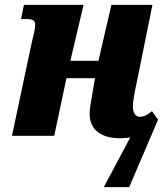

<svg xmlns="http://www.w3.org/2000/svg" viewBox="-20 -556 685 786"><path d="M513 7 405 210H509L627 -66L602 -101C584 -86 571 -78 552 -78C536 -78 524 -93 524 -119C524 -145 531 -177 539 -215L604 -536H436L383 -307H268L322 -536H78L66 -478H89C117 -478 124 -470 124 -453C124 -434 117 -414 110 -382L29 0H202L252 -236H369L357 -166C353 -139 347 -114 347 -90C347 -37 379 10 473 10C488 10 501 8 513 7Z"/></svg>

Font: Noto Serif Condensed Black
Style: Italic
Weight: 900
Width: 3
Italic angle: -12°
Designer: Monotype Design Team
Foundry: Monotype Imaging Inc.
Version: Version 2.013